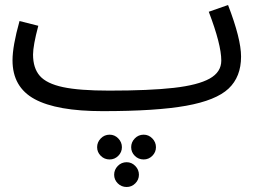

<svg xmlns="http://www.w3.org/2000/svg" viewBox="-20 -423 1033 767"><path d="M943 -197Q943 -116 893 -69Q843 -22 723.5 -0.5Q604 21 390 21Q207 21 118.5 -27Q30 -75 30 -182Q30 -239 58 -339L133 -320Q112 -241 112 -205Q112 -151 139 -120Q166 -89 231.5 -75Q297 -61 416 -61Q577 -61 674 -72Q771 -83 817.5 -109Q864 -135 864 -181Q864 -245 814 -376L891 -403Q943 -268 943 -197ZM368 165Q368 145 382.5 130Q397 115 418 115Q438 115 452.5 130Q467 145 467 165Q467 185 452.5 199.5Q438 214 418 214Q397 214 382.5 199.5Q368 185 368 165ZM504 165Q504 145 518.5 130Q533 115 554 115Q574 115 588.5 130Q603 145 603 165Q603 185 588.5 199.5Q574 214 554 214Q533 214 518.5 199.5Q504 185 504 165ZM436 275Q436 255 450.5 240Q465 225 486 225Q506 225 520.5 240Q535 255 535 275Q535 295 520.5 309.5Q506 324 486 324Q465 324 450.5 309.5Q436 295 436 275Z"/></svg>

Font: Noto Sans Arabic
Style: Regular
Weight: 400
Designer: Nadine Chahine
Foundry: Monotype Imaging Inc.
Version: Version 1.001